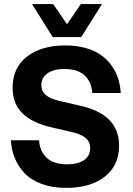

<svg xmlns="http://www.w3.org/2000/svg" viewBox="-20 -913 655 943"><path d="M238.8 -286.1Q143.1 -307.1 92.5 -354.2Q42 -401.4 42 -481.9Q42 -580.6 112.8 -635.3Q183.6 -689.9 300.8 -689.9Q356 -689.9 400.9 -677.2Q445.8 -664.6 476.3 -642.6Q506.8 -620.6 528.3 -590.6Q549.8 -560.5 560.3 -527.1Q570.8 -493.7 573.2 -456.1H433.1Q430.7 -507.3 397.5 -540.8Q364.3 -574.2 295.9 -574.2Q243.7 -574.2 213.4 -553Q183.1 -531.7 183.1 -495.1Q183.1 -464.8 204.8 -446.3Q226.6 -427.7 272.9 -417L368.2 -395Q564.9 -353.5 564.9 -198.2Q564.9 -99.6 494.1 -44.9Q423.3 9.8 306.2 9.8Q237.3 9.8 184.8 -9.5Q132.3 -28.8 100.8 -62.3Q69.3 -95.7 52.7 -136.2Q36.1 -176.8 33.2 -224.1H171.9Q174.3 -172.9 208 -139.4Q241.7 -106 310.1 -106Q363.3 -106 393.1 -127Q422.9 -147.9 422.9 -185.1Q422.9 -215.8 401.4 -234.6Q379.9 -253.4 334 -264.2ZM137.2 -893.1H241.2L309.1 -793.9L377 -893.1H481L378.9 -731H238.8Z"/></svg>

Font: TASA Orbiter Deck
Style: Bold
Weight: 700
Designer: Weizhong Zhang
Version: Version 1.000;Glyphs 3.1.2 (3151)